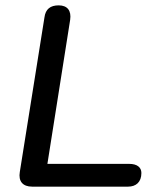

<svg xmlns="http://www.w3.org/2000/svg" viewBox="-20 -697 590 717"><path d="M100 0H458C488 0 508 -17 508 -51C508 -72 492 -85 463 -85H157L242 -623C247 -657 232 -677 199 -677C168 -677 150 -663 146 -632L54 -55C48 -20 65 0 100 0Z"/></svg>

Font: SN Pro Medium
Style: Italic
Weight: 400
Italic angle: -9°
Designer: Tobias Whetton
Foundry: Supernotes
Version: Version 1.001;Glyphs 3.2 (3249)